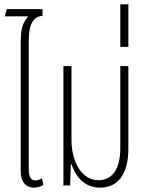

<svg xmlns="http://www.w3.org/2000/svg" viewBox="-20 -851 673 881"><path d="M136 10C150 10 166 6 179 -2L173 -33C165 -28 153 -23 143 -23C123 -23 112 -38 112 -73V-669C112 -742 135 -776 175 -778V-809H11L2 -776H107L108 -773C88 -750 75 -728 75 -655V-67C75 -11 103 10 136 10Z M440 10C516 10 569 -46 569 -168V-548H532V-171C532 -75 495 -24 431 -24C358 -24 308 -104 308 -210V-548H271V0H302L305 -97H308C330 -33 373 10 440 10Z M532 -636H569V-831H532Z"/></svg>

Font: Noto Sans Thai ExtCond ExtLt
Style: Regular
Weight: 200
Width: 2
Designer: Monotype Design Team
Foundry: Monotype Imaging Inc.
Version: Version 2.002